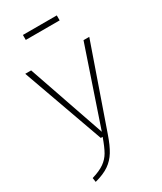

<svg xmlns="http://www.w3.org/2000/svg" viewBox="-225 -793 901 1070"><g transform="rotate(-30 225.5 -258.0)"><path d="M249 2Q228 63 205.5 99.5Q183 136 149 159.5Q115 183 58 198L54 171Q105 156 134 135.5Q163 115 180 85.5Q197 56 217 0H205L19 -520H57L227 -27L394 -520H431ZM116 -682V-714H334V-682Z"/></g></svg>

Font: FiraGO UltraLight
Style: Regular
Weight: 200
Designer: bBox Type
Foundry: bBox Type GmbH
Version: Version 1.001